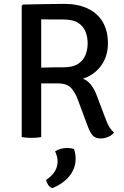

<svg xmlns="http://www.w3.org/2000/svg" viewBox="-20 -707 639 990"><path d="M536.5 -483.5Q536.5 -437 519.8 -400.2Q503 -363.5 473.8 -338.2Q444.5 -313 407.5 -301Q432 -292.5 449.5 -269.2Q467 -246 478 -217L523.5 -96.5Q535 -66 544.8 -50.5Q554.5 -35 568 -24.5Q558 -9.5 538 -1.2Q518 7 499.5 7Q471 7 457.5 -9Q444 -25 432.5 -55.5L381 -194Q368 -229.5 346.8 -253.2Q325.5 -277 278 -277H151V-356.5Q173 -357.5 201.8 -358.5Q230.5 -359.5 258.5 -359.8Q286.5 -360 307 -360Q357 -360 384 -378.5Q411 -397 421.5 -425.2Q432 -453.5 432 -483.5Q432 -514 421.5 -542.2Q411 -570.5 384 -588.5Q357 -606.5 307 -606.5Q292 -606.5 271.8 -606.5Q251.5 -606.5 230.5 -606.8Q209.5 -607 192.5 -607.5V0Q181 2 167.5 3Q154 4 141.5 4Q130.5 4 117 3Q103.5 2 92 0V-677.5L98.5 -683.5Q154.5 -684.5 207.8 -685.8Q261 -687 311.5 -687Q381 -687 431.5 -663.5Q482 -640 509.2 -594.5Q536.5 -549 536.5 -483.5ZM361 61Q365 69 367.5 83.5Q370 98 370 111.5Q370 161.5 337.5 201.2Q305 241 249.5 263Q237.5 259 229 247Q220.5 235 217.5 221Q277 181.5 277 125.5Q277 112 273.2 98.2Q269.5 84.5 264 73.5Q290 56 327 56Q345.5 56 361 61Z"/></svg>

Font: Signika Negative
Style: Regular
Weight: 400
Designer: Anna Giedry
Foundry: Anna Giedry
Version: Version 2.001